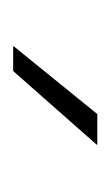

<svg xmlns="http://www.w3.org/2000/svg" viewBox="42 -763 168 292"><g transform="rotate(90 126.0 -617.0)"><path d="M153.5 -681H200V-680L88 -553H50.5V-554Z"/></g></svg>

Font: Anek Latin ExtraLight
Style: Regular
Weight: 250
Designer: Yesha Goshar
Foundry: Ek Type
Version: Version 1.003